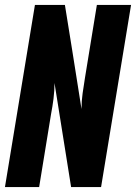

<svg xmlns="http://www.w3.org/2000/svg" viewBox="-20 -755 549 775"><path d="M0 0 121 -735H242L271 -555L309 -315Q309 -347 313.5 -378.5Q318 -410 323 -441L371 -735H509L388 0H267L200 -420Q200 -388 196 -356.5Q192 -325 186 -294L138 0Z"/></svg>

Font: Iosevka Term Curly Hv Obl
Style: Regular
Weight: 900
Italic angle: -9°
Designer: Belleve Invis
Foundry: Belleve Invis
Version: Version 32.3.0